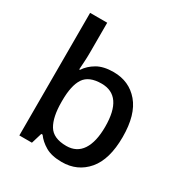

<svg xmlns="http://www.w3.org/2000/svg" viewBox="-178 -891 977 1031"><g transform="rotate(30 310.0 -375.0)"><path d="M189 -577Q189 -544 187 -514Q185 -484 184 -468H189Q211 -502 250.5 -525Q290 -548 352 -548Q449 -548 508.5 -478Q568 -408 568 -270Q568 -131 508 -60.5Q448 10 351 10Q288 10 249.5 -12.5Q211 -35 189 -66H181L161 0H83V-760H189ZM327 -462Q249 -462 219 -416.5Q189 -371 189 -277V-269Q189 -176 218.5 -126.5Q248 -77 329 -77Q393 -77 426 -127Q459 -177 459 -271Q459 -462 327 -462Z"/></g></svg>

Font: Noto Sans Tamil Medium
Style: Regular
Weight: 500
Designer: Jelle Bosma - Monotype Design Team
Foundry: Monotype Imaging Inc.
Version: Version 2.004; ttfautohint (v1.8.4.7-5d5b)